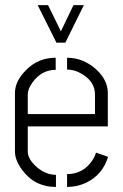

<svg xmlns="http://www.w3.org/2000/svg" viewBox="-20 -739 485 759"><path d="M128.9 -718.8H169.9L220.7 -615.2L270.5 -718.8H311.5L238.3 -570.3H203.1ZM39.1 -139.6V-373Q40 -418.9 82 -460.9Q129.9 -510.7 200.2 -510.7V-462.9Q144.5 -462.9 108.4 -413.1Q89.8 -387.7 89.8 -365.2V-288.1H355.5V-365.2Q355.5 -414.1 307.6 -444.3Q277.3 -463.9 245.1 -463.9V-510.7Q310.5 -510.7 362.3 -462.9Q405.3 -421.9 406.2 -374V-239.3H89.8V-139.6Q89.8 -109.4 127 -77.1Q162.1 -47.9 201.2 -47.9V0Q115.2 0 65.4 -70.3Q39.1 -107.4 39.1 -139.6ZM245.1 0V-50.8Q308.6 -50.8 344.7 -104.5Q355.5 -121.1 359.4 -135.7L407.2 -119.1Q385.7 -47.9 320.3 -16.6Q285.2 0 245.1 0Z"/></svg>

Font: Post No Bills Colombo
Style: Regular
Weight: 400
Designer: Kosala Senevirathne, Siva Puranthara, Lasantha Premarathna, Tharique Azeez
Foundry: Mooniak
Version: Version 1.220 ; ttfautohint (v1.6)